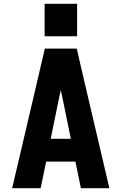

<svg xmlns="http://www.w3.org/2000/svg" viewBox="-20 -991 640 1011"><path d="M44 0 159 -490 216 -735H384L441 -490L556 0H406L377 -140H223L194 0ZM353 -260 306 -490Q304 -497 302.5 -504Q301 -511 300 -518Q299 -511 297.5 -504Q296 -497 294 -490L247 -260ZM215 -800V-971H386V-800Z"/></svg>

Font: Iosevka SS04 Heavy Extended
Style: Regular
Weight: 900
Width: 7
Monospace: yes
Designer: Belleve Invis
Foundry: Belleve Invis
Version: Version 19.0.0; ttfautohint (v1.8.4)